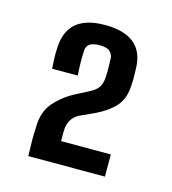

<svg xmlns="http://www.w3.org/2000/svg" viewBox="-67 -860 428 477"><g transform="rotate(15 147.5 -622.0)"><path d="M47 -440Q46 -467 46 -483Q46 -499 47 -514Q47 -554 68.5 -578.5Q90 -603 121 -619L154 -636Q169 -644 175 -653.5Q181 -663 182 -678Q183 -694 182.5 -704Q182 -714 182 -728Q181 -738 173.5 -745Q166 -752 147 -752Q113 -752 113 -728Q112 -712 112.5 -694.5Q113 -677 114 -665H48Q47 -682 46.5 -692Q46 -702 47 -720Q51 -804 147 -804Q247 -804 249 -720Q249 -709 249.5 -700.5Q250 -692 249 -678Q248 -642 229.5 -621.5Q211 -601 179 -586L142 -569Q116 -555 116 -521V-497H244V-440Z"/></g></svg>

Font: Big Shoulders Text Medium
Style: Regular
Weight: 500
Designer: Patric King
Foundry: XO Type Co
Version: Version 1.000; ttfautohint (v1.8.2)